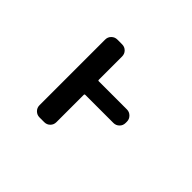

<svg xmlns="http://www.w3.org/2000/svg" viewBox="-142 -1030 1284 1284"><g transform="rotate(45 500.0 -388.0)"><path d="M334 -19.5Q310.5 -19.5 293.5 -36.1Q276.4 -52.7 276.4 -77.1V-698.2Q276.4 -722.7 293.5 -739.3Q310.5 -755.9 334 -755.9H378.9Q403.3 -755.9 419.9 -739.3Q436.5 -722.7 436.5 -698.2V-477.5Q436.5 -470.7 444.3 -470.7H710Q733.4 -470.7 750.5 -453.6Q767.6 -436.5 767.6 -413.1V-400.4Q767.6 -376 750.5 -359.4Q733.4 -342.8 710 -342.8H444.3Q436.5 -342.8 436.5 -335V-77.1Q436.5 -52.7 419.9 -36.1Q403.3 -19.5 378.9 -19.5Z"/></g></svg>

Font: Rounded Mgen+ 1mn bold
Style: Bold
Weight: 700
Designer: [Source Han Sans]
Ryoko NISHIZUKA  (kana & ideographs); Paul D. Hunt (Latin, Greek & Cyrillic); Wenlong ZHANG  (bopomofo
Version: Version 1.059.20150602